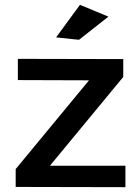

<svg xmlns="http://www.w3.org/2000/svg" viewBox="-20 -775 577 796"><path d="M54 -531 491 -530V-456L187 -88H500V1L45 0V-74L349 -442L54 -443ZM311.5 -755 429.5 -706 307.5 -610 212.5 -620Z"/></svg>

Font: Argentum Sans
Style: Regular
Weight: 400
Designer: Julieta Ulanovsky, Owen Earl, Chris M. Simpson, Rasmus Andersson, Cristiano Sobral
Foundry: The Argentum Sans Project Authors
Version: Version 3.135; ttfautohint (v1.8.4.7-5d5b-dirty)